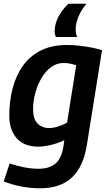

<svg xmlns="http://www.w3.org/2000/svg" viewBox="-29 -793 584 1033"><path d="M-9 183 23 86Q58 99 99.5 107Q141 115 179 115Q236 115 269.5 87Q303 59 313 -10L317 -39Q286 -23 246 -13.5Q206 -4 177 -4Q101 -4 61 -49Q21 -94 21 -171Q21 -249 39 -318Q57 -387 94.5 -439.5Q132 -492 191 -521.5Q250 -551 332 -551Q362 -551 398 -547Q434 -543 467 -536.5Q500 -530 520 -523L439 -17Q421 102 359 161Q297 220 187 220Q134 220 83.5 210Q33 200 -9 183ZM381 -442Q368 -446 352 -450Q336 -454 312 -454Q276 -454 246 -432Q216 -410 194.5 -373.5Q173 -337 161 -293Q149 -249 149 -205Q149 -153 173 -128.5Q197 -104 236 -104Q258 -104 285.5 -113Q313 -122 332 -134ZM386 -594H272Q265 -607 265 -626Q267 -703 339 -773H436Q381 -705 378 -639Q378 -624 380 -613.5Q382 -603 386 -594Z"/></svg>

Font: Georama SemiBold
Style: Italic
Weight: 600
Italic angle: -9°
Designer: Jean-Baptiste Levee
Foundry: Production Type
Version: Version 1.000